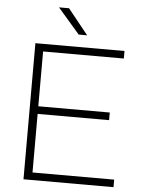

<svg xmlns="http://www.w3.org/2000/svg" viewBox="-62 -992 771 1040"><g transform="rotate(5 324.0 -472.0)"><path d="M105.5 0V-740H590V-699H151V-401H539.5V-359.5H151V-41H595V0ZM335 -807 216 -944.5H270.5L381 -807Z"/></g></svg>

Font: Encode Sans Expanded ExtraLight
Style: Regular
Weight: 200
Width: 7
Designer: Multiple Designers
Foundry: Impallari Type
Version: Version 3.000; ttfautohint (v1.8.3) -l 8 -r 50 -G 200 -x 14 